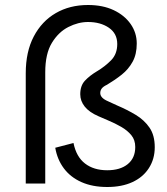

<svg xmlns="http://www.w3.org/2000/svg" viewBox="-20 -734 668 768"><path d="M409 14Q350 14 306 -5.5Q262 -25 235.5 -60.5Q209 -96 201 -143L274 -162Q285 -107 320 -80Q355 -53 409 -53Q461 -53 491 -77.5Q521 -102 521 -146Q521 -174 505.5 -193Q490 -212 465 -226.5Q440 -241 411 -253L374 -269Q337 -285 319 -307.5Q301 -330 301 -357Q301 -391 319.5 -411Q338 -431 368 -449Q400 -468 424.5 -493Q449 -518 449 -558Q449 -600 415.5 -623Q382 -646 332 -646Q293 -646 253.5 -626Q214 -606 187.5 -562.5Q161 -519 161 -445V0H83V-441Q83 -527 115 -588Q147 -649 203 -681.5Q259 -714 332 -714Q391 -714 434.5 -693.5Q478 -673 502.5 -638Q527 -603 527 -560Q527 -517 510.5 -487Q494 -457 467 -435.5Q440 -414 408 -395Q393 -388 387 -380Q381 -372 381 -362Q381 -342 412 -329L449 -312Q489 -295 523 -274.5Q557 -254 578 -223.5Q599 -193 599 -145Q599 -98 575.5 -61.5Q552 -25 509.5 -5.5Q467 14 409 14Z"/></svg>

Font: Space Grotesk Light
Style: Regular
Weight: 400
Version: Version 2.000